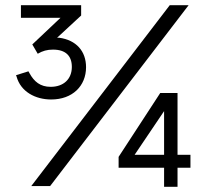

<svg xmlns="http://www.w3.org/2000/svg" viewBox="-20 -720 837 743"><path d="M178 -335C260 -335 313 -387 313 -460C313 -522 275 -565 209 -574C207 -574 204 -574 201 -574L294 -660V-700H61V-651H214L105 -548L126 -512C145 -523 162 -528 185 -528C234 -528 258 -504 258 -461C258 -414 226 -384 176 -384C136 -384 112 -404 94 -437L90 -444L42 -429L44 -424C60 -365 117 -335 178 -335ZM101 0H174L710 -700H637ZM439 -71H615V3H667V-71H717V-121H667V-360H600L439 -113ZM501 -121 615 -290V-121Z"/></svg>

Font: Fixel Display Light
Style: Regular
Weight: 300
Designer: AlfaBravo + MacPaw
Foundry: Kyrylo Tkachov, Marchela Mozhyna, Serhii Makarenko, Maria Weinstein, Zakhar Kryvoshyya
Version: Version 1.211